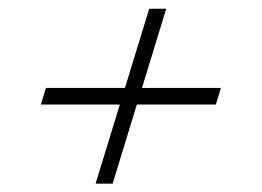

<svg xmlns="http://www.w3.org/2000/svg" viewBox="-20 -482 615 451"><path d="M204.5 -50.5 261.5 -236.5H76L88 -275.5H273.5L330.5 -461.5H370.5L313.5 -275.5H499L487 -236.5H301.5L244.5 -50.5Z"/></svg>

Font: Newsreader 72pt SemiBold
Style: Italic
Weight: 600
Italic angle: -17°
Designer: Hugues Gentile
Foundry: Production Type
Version: Version 1.003; ttfautohint (v1.8.3)